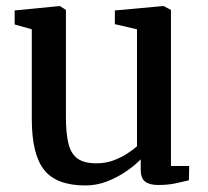

<svg xmlns="http://www.w3.org/2000/svg" viewBox="-20 -584 666 616"><path d="M487.5 9.5Q459.5 9.5 445.5 -1.5Q431.5 -12.5 431.5 -39V-73Q413.5 -54 385.2 -34.5Q357 -15 323.5 -2Q290 11 254 11Q161 11 121.5 -39Q82 -89 82 -202V-490L27 -505.5V-550.5L170.5 -564.5H172.5L191.5 -552V-208Q191.5 -155 199.8 -122.5Q208 -90 229.2 -75Q250.5 -60 289.5 -60Q318.5 -60 343 -69Q367.5 -78 387 -90.5Q406.5 -103 419.5 -114.5V-490L348.5 -506.5V-550.5L503 -564.5H505.5L528.5 -552V-51.5H587L586 -5.5Q569 -1.5 544.2 4Q519.5 9.5 487.5 9.5Z"/></svg>

Font: Merriweather 24pt Medium
Style: Regular
Weight: 500
Designer: Eben Sorkin
Foundry: Eben Sorkin
Version: Version 2.100